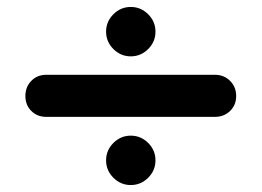

<svg xmlns="http://www.w3.org/2000/svg" viewBox="-20 -607 752 552"><path d="M113 -392H598Q624 -392 641.5 -374.5Q659 -357 659 -331Q659 -305 641.5 -288Q624 -271 598 -271H113Q87 -271 70 -288Q53 -305 53 -331Q53 -357 70 -374.5Q87 -392 113 -392ZM285 -146Q285 -175 306 -196Q327 -217 356 -217Q385 -217 406 -196Q427 -175 427 -146Q427 -117 406 -96Q385 -75 356 -75Q327 -75 306 -96Q285 -117 285 -146ZM285 -516Q285 -545 306 -566Q327 -587 356 -587Q385 -587 406 -566Q427 -545 427 -516Q427 -487 406 -466Q385 -445 356 -445Q327 -445 306 -466Q285 -487 285 -516Z"/></svg>

Font: Varela Round Precious
Style: Bold
Weight: 700
Version: Version 1.000